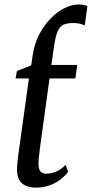

<svg xmlns="http://www.w3.org/2000/svg" viewBox="-20 -850 420 880"><path d="M143.5 10Q105 10 81.5 -9.2Q58 -28.5 58 -73.5Q58 -80.5 58.8 -90.5Q59.5 -100.5 60.8 -113.5Q62 -126.5 64.2 -142.2Q66.5 -158 69 -177L112.5 -490.5H51.5L57.5 -524.5L123 -550.5L130.5 -601Q138.5 -651 160.2 -692.8Q182 -734.5 212 -765.2Q242 -796 275.8 -812.8Q309.5 -829.5 341.5 -829.5Q352 -829.5 362.2 -827.8Q372.5 -826 380.5 -821.5L368.5 -733.5Q357 -739 343.8 -741.8Q330.5 -744.5 316 -744.5Q287.5 -744.5 270.5 -736.5Q253.5 -728.5 243.8 -705.2Q234 -682 227.5 -636L215.5 -552.5H334L325.5 -490.5H207L165 -185.5Q160.5 -152.5 158.5 -133Q156.5 -113.5 156.5 -100Q156.5 -76 164.8 -65Q173 -54 192.5 -54Q214.5 -54 236.8 -63.2Q259 -72.5 281 -94L292 -62.5Q278 -43.5 256.2 -26.8Q234.5 -10 206 0Q177.5 10 143.5 10Z"/></svg>

Font: Merriweather 24pt SemiCondensed
Style: Italic
Weight: 400
Width: 4
Italic angle: -7.8°
Designer: Eben Sorkin
Foundry: Eben Sorkin
Version: Version 2.101